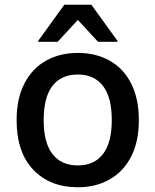

<svg xmlns="http://www.w3.org/2000/svg" viewBox="-20 -780 655 809"><path d="M50 -274Q50 -365 83 -428.5Q116 -492 174 -524.5Q232 -557 308 -557Q384 -557 442 -524.5Q500 -492 532.5 -428.5Q565 -365 565 -274Q565 -183 532.5 -120Q500 -57 442 -24Q384 9 308 9Q191 9 120.5 -64.5Q50 -138 50 -274ZM164 -274Q164 -179 201 -131Q238 -83 308 -83Q377 -83 414 -131Q451 -179 451 -274Q451 -370 414 -418Q377 -466 308 -466Q238 -466 201 -418Q164 -370 164 -274ZM141 -604V-608L251 -760H365L475 -608V-604H393L308 -696L223 -604Z"/></svg>

Font: Kufam Medium
Style: Regular
Weight: 500
Designer: Wael Morcos, Artur Schmal
Foundry: Original Type
Version: Version 1.300; ttfautohint (v1.8.3)